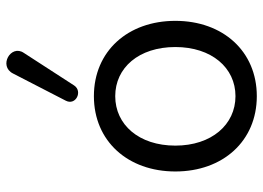

<svg xmlns="http://www.w3.org/2000/svg" viewBox="-130 -676 815 594"><g transform="rotate(-90 277.0 -378.5)"><path d="M277 9C416 9 510 -96 510 -243C510 -390 416 -495 277 -495C138 -495 44 -390 44 -243C44 -96 138 9 277 9ZM277 -57C189 -57 124 -131 124 -243C124 -356 189 -429 277 -429C365 -429 429 -356 429 -243C429 -131 365 -57 277 -57ZM310 -556 411 -712C438 -752 370 -791 347 -745L263 -582C247 -551 292 -529 310 -556Z"/></g></svg>

Font: SN Pro Book
Style: Regular
Weight: 350
Designer: Tobias Whetton
Foundry: Supernotes
Version: Version 1.003;Glyphs 3.3 (3324)